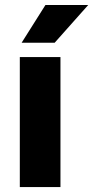

<svg xmlns="http://www.w3.org/2000/svg" viewBox="-20 -760 378 780"><path d="M225.6 -528.3V0H60.5V-528.3ZM67.9 -586.4 164.6 -739.7H338.4L202.1 -586.4Z"/></svg>

Font: Vazirmatn UI FD Black
Style: Regular
Weight: 900
Designer: Saber Rastikerdar
Foundry: Saber Rastikerdar
Version: Version 33.003